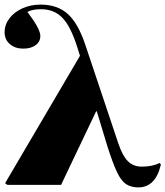

<svg xmlns="http://www.w3.org/2000/svg" viewBox="-28 -802 718 833"><path d="M665 -95 670 -88Q647 11 572 11Q540 11 518.5 -3.5Q497 -18 479 -56.5Q461 -95 438 -167L392 -319H389L237 0H4L-6 -7L319 -560L307 -598Q279 -687 243 -724.5Q207 -762 150 -762Q111 -762 91 -750Q147 -677 147 -646Q147 -621 126.5 -606Q106 -591 73 -591Q38 -591 15 -610.5Q-8 -630 -8 -662Q-8 -695 13 -722.5Q34 -750 69.5 -766Q105 -782 148 -782Q221 -782 266 -741.5Q311 -701 342 -608L486 -178Q504 -125 527.5 -102Q551 -79 587 -79Q633 -79 665 -95Z"/></svg>

Font: Literata 72pt ExtraBold
Style: Regular
Weight: 800
Designer: Latin by Veronika Burian and Jose Scaglione. Greek by Irene Vlachou. Cyrillic by Vera Evstafieva.
Foundry: TypeTogether
Version: Version 3.002